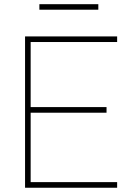

<svg xmlns="http://www.w3.org/2000/svg" viewBox="-20 -882 609 902"><path d="M530.3 -26.4V0H97.7V-710.9H530.3V-684.6H124V-378.9H480.5V-352.5H124V-26.4ZM441.9 -862.3V-836.4H165V-862.3Z"/></svg>

Font: Vazirmatn RD FD Thin
Style: Regular
Weight: 100
Designer: Saber Rastikerdar
Foundry: Saber Rastikerdar
Version: Version 33.003